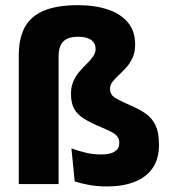

<svg xmlns="http://www.w3.org/2000/svg" viewBox="-20 -696 646 726"><path d="M51 -487.5Q51 -550 73.2 -592Q95.5 -634 145 -655.2Q194.5 -676.5 275 -676.5Q339 -676.5 387.5 -660.2Q436 -644 463.5 -611.2Q491 -578.5 491 -527.5Q491 -499 481.5 -478Q472 -457 457.8 -441.2Q443.5 -425.5 429.5 -412.5Q415.5 -399.5 405.8 -387Q396 -374.5 396 -360.5V-359Q396 -340 411.2 -329Q426.5 -318 472 -298Q506.5 -283.5 530.8 -266.5Q555 -249.5 568 -222.5Q581 -195.5 581 -151.5V-146Q581 -94 556.5 -59.5Q532 -25 488 -8Q444 9 385 9Q349 9 318 3.5Q287 -2 262.5 -10L250 -135Q276 -125.5 303.5 -118.8Q331 -112 363.5 -112Q397.5 -112 414.2 -123.2Q431 -134.5 431 -154V-156Q431 -169.5 424.8 -178.5Q418.5 -187.5 403.8 -195.8Q389 -204 363.5 -214.5Q322.5 -231.5 297.2 -247.5Q272 -263.5 260.2 -285Q248.5 -306.5 248.5 -340V-342Q248.5 -369 257.8 -389.5Q267 -410 281 -426Q295 -442 309 -455.8Q323 -469.5 332.2 -482.8Q341.5 -496 341.5 -511Q341.5 -525.5 334 -535.8Q326.5 -546 311.8 -551.5Q297 -557 274.5 -557Q247 -557 231 -548Q215 -539 208.2 -522.2Q201.5 -505.5 201.5 -481.5V0H51Z"/></svg>

Font: Anek Gujarati
Style: Bold
Weight: 700
Version: Version 1.003